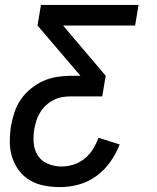

<svg xmlns="http://www.w3.org/2000/svg" viewBox="-20 -540 640 783"><path d="M225 223Q192 223 160.5 217Q129 211 102.5 195.5Q76 180 57.5 155.5Q39 131 29.5 101Q20 71 20 38.5Q20 6 25 -27Q30 -54 39 -82Q48 -110 65 -134.5Q82 -159 106 -178.5Q130 -198 157 -210Q184 -222 213 -226.5Q242 -231 269 -231H308L133 -436L147 -520H545L531 -436H237L411 -231L397 -147H269Q252 -147 234 -144Q216 -141 199 -132.5Q182 -124 168 -111Q154 -98 144 -82Q134 -66 128.5 -48.5Q123 -31 120 -14Q115 15 117.5 44Q120 73 135 95.5Q150 118 176.5 128.5Q203 139 232 139Q256 139 280.5 131Q305 123 325.5 106.5Q346 90 359.5 67.5Q373 45 382 22L468 49Q454 86 430 120Q406 154 373 178Q340 202 301.5 212.5Q263 223 225 223Z"/></svg>

Font: Iosevka Medium Extended
Style: Italic
Weight: 500
Width: 7
Italic angle: -9°
Monospace: yes
Designer: Belleve Invis
Foundry: Belleve Invis
Version: Version 32.5.0; ttfautohint (v1.8.4)